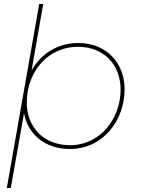

<svg xmlns="http://www.w3.org/2000/svg" viewBox="-20 -740 707 960"><path d="M14 200H34L100 -173C120 -68 206 5 329 5C496 5 603 -139 603 -294C603 -426 511 -525 372 -525C264 -525 183 -468 138 -388L196 -720H176ZM331 -14C197 -14 114 -105 114 -227C114 -242 115 -257 117 -272L121 -295C147 -415 241 -506 370 -506C499 -506 583 -417 583 -292C583 -147 481 -14 331 -14Z"/></svg>

Font: Fixel Display 20240404 Thin
Style: Italic
Weight: 100
Italic angle: -10°
Designer: AlfaBravo + MacPaw
Foundry: Kyrylo Tkachov, Marchela Mozhyna, Serhii Makarenko, Maria Weinstein, Zakhar Kryvoshyya
Version: Version 1.211;Glyphs 3.2 (3225)